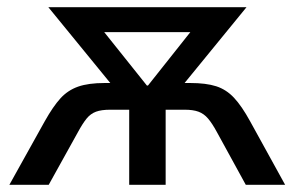

<svg xmlns="http://www.w3.org/2000/svg" viewBox="-20 -512 816 532"><path d="M6 0 104 -176Q127 -217 147.5 -239.5Q168 -262 196.5 -272Q225 -282 270 -282H322L306 -257L114 -492H663L471 -257L454 -282H507Q551 -282 579 -273Q607 -264 628.5 -241Q650 -218 673 -176L770 0H661L581 -146Q568 -170 556.5 -183.5Q545 -197 530 -202.5Q515 -208 492 -208H439V0H338V-208H285Q261 -208 246 -202.5Q231 -197 220 -183.5Q209 -170 196 -146L115 0ZM387 -275H390L532 -454L535 -423H241L244 -454Z"/></svg>

Font: Nunito Sans 10pt SemiCondensed SemiBold
Style: Regular
Weight: 600
Width: 4
Designer: Vernon Adams
Foundry: Vernon Adams
Version: Version 3.101;gftools[0.9.27]